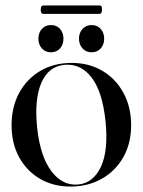

<svg xmlns="http://www.w3.org/2000/svg" viewBox="-20 -675 524 705"><path d="M243.5 -444Q306.5 -444 355.8 -415Q405 -386 433.2 -334.2Q461.5 -282.5 461.5 -215.5Q461.5 -148.5 432.8 -97.8Q404 -47 353.5 -18.5Q303 10 238.5 10Q175.5 10 126.8 -18.5Q78 -47 50.2 -97.8Q22.5 -148.5 22.5 -215.5Q22.5 -282.5 50.5 -334Q78.5 -385.5 128.2 -414.8Q178 -444 243.5 -444ZM266.5 2.5Q322 -2.5 350.2 -62Q378.5 -121.5 367.5 -229Q356.5 -337.5 316.8 -389.8Q277 -442 217.5 -437Q158.5 -432 132 -371.2Q105.5 -310.5 116.5 -205Q128 -100 168.8 -46.2Q209.5 7.5 266.5 2.5ZM167 -483Q146.5 -483 133.8 -497.2Q121 -511.5 121 -533Q121 -554.5 133.8 -568.8Q146.5 -583 167 -583Q188 -583 200.5 -568.8Q213 -554.5 213 -533Q213 -511.5 200.5 -497.2Q188 -483 167 -483ZM316.5 -483Q296 -483 283 -497.2Q270 -511.5 270 -533Q270 -554.5 283 -568.8Q296 -583 316.5 -583Q337 -583 349.8 -568.8Q362.5 -554.5 362.5 -533Q362.5 -511.5 349.8 -497.2Q337 -483 316.5 -483ZM129.5 -639.5Q129.5 -655 139.5 -655H344.5Q350.5 -655 352.5 -652.2Q354.5 -649.5 354.5 -639.5Q354.5 -624 344.5 -624H139.5Q129.5 -624 129.5 -639.5Z"/></svg>

Font: Fraunces 144pt S000
Style: Regular
Weight: 400
Version: Version 1.000; ttfautohint (v1.8.3)